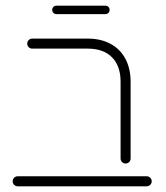

<svg xmlns="http://www.w3.org/2000/svg" viewBox="-20 -654 584 674"><path d="M403.3 -97.4V-367Q403.3 -422.6 373.1 -453Q343 -483.3 287.8 -483.3H93.3Q85.9 -483.3 80.7 -488.5Q75.6 -493.7 75.6 -501.1Q75.6 -508.1 80.7 -513.3Q85.9 -518.5 93.3 -518.5H287.8Q333.7 -518.5 367.8 -500.2Q401.9 -481.9 420.2 -447.6Q438.5 -413.3 438.5 -367V-97.4Q438.5 -90 433.3 -85Q428.1 -80 420.7 -80Q413.7 -80 408.5 -85.2Q403.3 -90.4 403.3 -97.4ZM24.4 -17.8Q24.4 -24.8 29.6 -30Q34.8 -35.2 42.2 -35.2H494.8Q502.2 -35.2 507.4 -30Q512.6 -24.8 512.6 -17.8Q512.6 -10.4 507.4 -5.2Q502.2 0 494.8 0H42.2Q34.8 0 29.6 -5.2Q24.4 -10.4 24.4 -17.8ZM163.3 -619.3Q163.3 -625.6 167.6 -629.8Q171.9 -634.1 178.1 -634.1H350Q356.3 -634.1 360.6 -629.8Q364.8 -625.6 364.8 -619.3Q364.8 -613 360.6 -608.7Q356.3 -604.4 350 -604.4H178.1Q171.9 -604.4 167.6 -608.7Q163.3 -613 163.3 -619.3Z"/></svg>

Font: 26F Galaxy Hebrew Light
Style: Regular
Weight: 300
Designer: C₂₉H₂₅N₃O₅
Version: Version 1.000